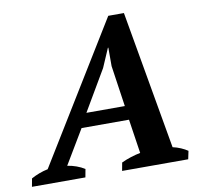

<svg xmlns="http://www.w3.org/2000/svg" viewBox="-123 -796 926 881"><g transform="rotate(-10 340.0 -356.0)"><path d="M205 0H-44L-37 -38Q-19 -48 1 -55.5Q21 -63 41 -67L437 -712H510L623 -67Q642 -63 660.5 -55Q679 -47 692 -38L684 0H376L383 -38Q404 -48 427.5 -55.5Q451 -63 472 -67L448 -226H227L132 -67Q153 -64 174 -56.5Q195 -49 212 -38ZM261 -291H440L412 -482V-568H410L372 -480Z"/></g></svg>

Font: PT Serif
Style: Bold Italic
Weight: 700
Italic angle: -12°
Designer: A.Korolkova, O.Umpeleva, V.Yefimov
Foundry: ParaType Ltd
Version: Version 1.000W OFL